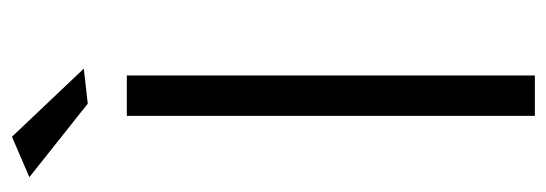

<svg xmlns="http://www.w3.org/2000/svg" viewBox="-324 -612 936 329"><g transform="rotate(-90 144.5 -448.0)"><path d="M74.2 -896 190.9 -772.9 130.9 -766.1 4.9 -866.2ZM109.9 -699.2H179.2V0H109.9Z"/></g></svg>

Font: Montserrat arm Light
Style: Regular
Weight: 300
Designer: Julieta Ulanovsky
Foundry: Julieta Ulanovsky
Version: Version 6.000;PS 006.000;hotconv 1.0.88;makeotf.lib2.5.64775